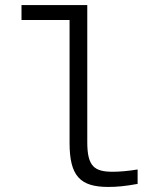

<svg xmlns="http://www.w3.org/2000/svg" viewBox="-20 -730 640 759"><path d="M426 -51C353 -51 325 -72 325 -168V-710H65V-651H255V-165C255 -34 297 9 408 9C443 9 474 6 524 -3V-60C488 -54 452 -51 426 -51Z"/></svg>

Font: LT Wave Mono Light
Style: Regular
Weight: 300
Designer: Daniel Lyons
Version: Version 2.5 (Glyphs App)